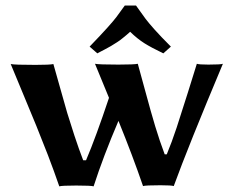

<svg xmlns="http://www.w3.org/2000/svg" viewBox="-20 -659 831 683"><path d="M587.9 -493.2C563.8 -517.3 544.5 -537.4 530 -553.7C515.5 -570 504.9 -582.7 498 -591.8L463.9 -639.2H423.8L393.6 -597.7C387.4 -589.5 376.8 -577.1 361.8 -560.3C346.8 -543.5 325.8 -521.2 298.8 -493.2L326.2 -469.2C327.1 -469.9 331.3 -472.1 338.6 -475.8C345.9 -479.6 350.2 -481.8 351.3 -482.4C352.5 -483.1 356.2 -485.1 362.5 -488.5C368.9 -491.9 372.9 -494.1 374.5 -495.1L384.8 -501.5C390.3 -504.7 394.2 -507.2 396.5 -508.8L407.2 -516.1C411.8 -519.4 415.7 -522.5 418.9 -525.4L430.2 -534.7L442.9 -545.9C460.4 -529 477.5 -515.3 494.1 -504.9C510.7 -494.5 533 -482.6 561 -469.2ZM190.9 3.9C196.8 2 216.8 1 251 1C287.1 1 307.8 2 313 3.9C335.8 -66.7 365.2 -144.4 401.4 -229C435.2 -145.7 464.4 -68.4 488.8 2.9C494.6 1 515.3 0 550.8 0C577.1 0 592.9 1 598.1 2.9C632.3 -91.1 690.6 -236.2 772.9 -432.1C767.7 -430.2 750.5 -429.2 721.2 -429.2C699.1 -429.2 685.4 -430.2 680.2 -432.1L648.4 -330.1L608.4 -205.1C596.7 -169.9 585 -138.2 573.2 -109.9H565.9C553.9 -141.8 542.6 -175 532.2 -209.5C521.8 -244 510.3 -284.8 497.6 -332L470.2 -432.1C462.1 -430.2 439 -429.2 400.9 -429.2C355 -429.2 327.3 -430.2 317.9 -432.1L367.7 -311C336.8 -218.3 309.6 -144.2 286.1 -88.9H275.9C265.5 -115.9 255 -145.5 244.4 -177.7C233.8 -210 225.4 -236.4 219.2 -257.1C213.1 -277.8 204.4 -308.1 193.4 -348.1C182.3 -388.2 174.5 -415.9 169.9 -431.2C161.8 -429.2 140.5 -428.2 106 -428.2C56.8 -428.2 27.5 -429.2 18.1 -431.2L62.5 -324.2L109.4 -210.9L150.4 -107.4C165.7 -67.4 179.2 -30.3 190.9 3.9Z"/></svg>

Font: Linux Biolinum G
Style: Bold
Weight: 700
Designer: Philipp H. Poll
Foundry: Philipp H. Poll
Version: Version 1.1.0